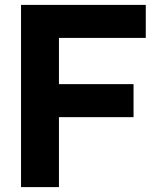

<svg xmlns="http://www.w3.org/2000/svg" viewBox="-20 -765 627 785"><path d="M66 0H221V-286H526V-421H221V-610H576V-745H66Z"/></svg>

Font: Mluvka ExtraBold
Style: Regular
Weight: 800
Designer: Modified by Jiří Krblich, Original typeface by Gumpita Rahayu
Foundry: Gumpita Rahayu & Jiří Krblich
Version: Version 2.000;Glyphs 3.1.1 (3134)